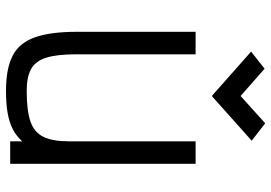

<svg xmlns="http://www.w3.org/2000/svg" viewBox="-152 -738 904 640"><g transform="rotate(90 300.0 -418.0)"><path d="M283 14Q209 14 166 -8Q123 -30 104.5 -82Q86 -134 86 -222V-618H161V-222Q161 -157 172 -121Q183 -85 209.5 -70Q236 -55 283 -55Q349 -55 385 -67.5Q421 -80 436 -110.5Q451 -141 451 -195V-618H526V0H451V-40Q433 -20 410.5 -8.5Q388 3 357 8.5Q326 14 283 14ZM300 -672 152 -803 209 -848 300 -768 391 -850 449 -805Z"/></g></svg>

Font: Victor Mono
Style: Regular
Weight: 400
Monospace: yes
Designer: Rune Bjørnerås
Version: Version 1.561;gftools[0.9.30]